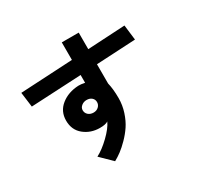

<svg xmlns="http://www.w3.org/2000/svg" viewBox="-185 -1029 1371 1334"><g transform="rotate(-30 500.0 -362.0)"><path d="M354.5 -331.1Q354.5 -308.6 371.1 -293.9Q387.7 -279.3 413.1 -279.3Q437.5 -279.3 453.6 -294.4Q469.7 -309.6 469.7 -331.1Q469.7 -352.5 454.1 -366.2Q438.5 -379.9 413.1 -379.9Q389.6 -379.9 372.1 -365.7Q354.5 -351.6 354.5 -331.1ZM218.8 -326.2Q218.8 -400.4 274.9 -445.3Q331.1 -490.2 413.1 -494.1Q432.6 -495.1 464.8 -488.3V-550.8L61.5 -530.3L45.9 -649.4L464.8 -671.9V-812.5H600.6V-679.7L900.4 -696.3L915 -575.2L600.6 -558.6V-404.3Q613.3 -352.5 613.3 -280.3Q613.3 -223.6 595.7 -169.9Q578.1 -116.2 552.2 -77.6Q526.4 -39.1 492.2 -4.4Q458 30.3 429.7 51.3Q401.4 72.3 373 87.9L282.2 -1Q333 -27.3 388.2 -80.6Q443.4 -133.8 463.9 -178.7Q444.3 -165 398.4 -165Q325.2 -165 272 -208Q218.8 -251 218.8 -326.2Z"/></g></svg>

Font: Gothic A1 ExtraBold
Style: Regular
Weight: 800
Designer: HanYang I&C Co.,Ltd.
Foundry: HanYang I&C Co.,Ltd.
Version: Version 2.50